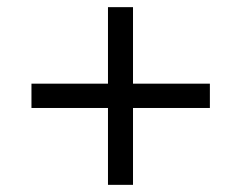

<svg xmlns="http://www.w3.org/2000/svg" viewBox="-20 -517 682 537"><path d="M352 0V-215H567V-283H352V-497H282V-283H68V-215H282V0Z"/></svg>

Font: Rosario
Style: Regular
Weight: 400
Designer: Hector Gatti
Foundry: Omnibus Type
Version: Version 1.100